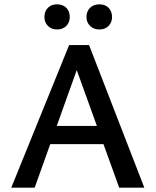

<svg xmlns="http://www.w3.org/2000/svg" viewBox="-20 -866 718 886"><path d="M530 0 313 -601H355L140 0H32L299 -658H391L646 0ZM150 -201 181 -285H469L514 -201ZM243 -730Q217 -730 201 -746.5Q185 -763 185 -787Q185 -814 201 -830Q217 -846 243 -846Q270 -846 286 -830Q302 -814 302 -787Q302 -763 286 -746.5Q270 -730 243 -730ZM439 -730Q412 -730 395.5 -746.5Q379 -763 379 -787Q379 -814 395.5 -830Q412 -846 439 -846Q465 -846 481 -830Q497 -814 497 -787Q497 -763 481 -746.5Q465 -730 439 -730Z"/></svg>

Font: Ysabeau Office SemiBold
Style: Regular
Weight: 600
Designer: Christian Thalmann (Catharsis Fonts)
Version: Version 2.001;gftools[0.9.30]; featfreeze: tnum,lnum,ss02